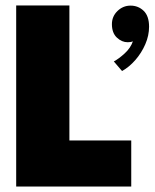

<svg xmlns="http://www.w3.org/2000/svg" viewBox="-20 -680 564 700"><path d="M425 -421 395 -456Q413 -465.5 434.8 -485.5Q456.5 -505.5 464.5 -529.5Q458 -526 445.5 -526Q424 -526 406 -543Q388 -560 388 -592Q388 -620 408.2 -639.8Q428.5 -659.5 456 -659.5Q484 -659.5 503.8 -640.5Q523.5 -621.5 523.5 -582.5Q523.5 -550.5 509.8 -518.8Q496 -487 473.5 -461.2Q451 -435.5 425 -421ZM39 -660H233V-168H458.5V0H39Z"/></svg>

Font: League Spartan Thin Black
Style: Regular
Weight: 900
Version: Version 2.002